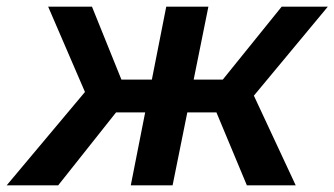

<svg xmlns="http://www.w3.org/2000/svg" viewBox="-66 -554 1000 574"><path d="M693 -268 818 0H672L581 -218H494L450 0H325L368 -218H281L108 0H-46L188 -279L78 -534H209L297 -316H388L431 -534H557L513 -316H600L776 -534H914Z"/></svg>

Font: Montserrat Alternates SemiBold
Style: Italic
Weight: 600
Italic angle: -11.3°
Designer: Julieta Ulanovsky
Foundry: Julieta Ulanovsky
Version: Version 7.200